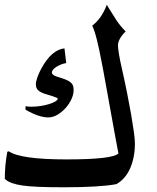

<svg xmlns="http://www.w3.org/2000/svg" viewBox="-20 -796 653 797"><path d="M85.9 -340.8V-355Q92.3 -354 98.4 -353.5Q104.5 -353 110.4 -353Q128.9 -353 148.2 -356Q167.5 -358.9 183.3 -363.8Q199.2 -368.7 209.5 -374.8Q219.7 -380.9 219.7 -386.7Q219.7 -390.1 195.3 -397.5Q176.3 -402.8 163.3 -407.5Q150.4 -412.1 142.8 -417.5Q135.3 -422.9 132.1 -429.7Q128.9 -436.5 128.9 -445.3Q128.9 -458 135.3 -475.6Q141.6 -493.2 151.4 -511.2Q161.1 -529.3 173.3 -545.7Q185.5 -562 197.8 -572.3Q210.4 -583 223.1 -588.6Q235.8 -594.2 247.6 -595.2L254.9 -534.2Q244.6 -532.7 234.1 -528.6Q223.6 -524.4 214.8 -519Q206.1 -513.7 200.7 -507.3Q195.3 -501 195.3 -495.1Q195.3 -484.4 217.3 -477.5Q238.8 -471.2 252.2 -465.8Q265.6 -460.4 272.9 -454.3Q280.3 -448.2 283 -440.7Q285.6 -433.1 285.6 -422.4Q285.6 -403.3 276.1 -383.3Q266.6 -363.3 251.5 -346.7Q236.3 -330.1 217.8 -319.3Q199.2 -308.6 180.7 -308.6Q141.1 -308.6 85.9 -340.8ZM16.6 -168Q64.5 -134.3 255.9 -134.3Q448.2 -134.3 471.7 -159.2Q470.2 -166 466.6 -185.3Q462.9 -204.6 458 -231.4Q453.1 -258.3 447.3 -290.5Q441.4 -322.8 435.5 -355.5Q429.7 -388.2 424.1 -418.9Q418.5 -449.7 414.1 -473.6Q409.7 -497.6 407 -512.7Q404.3 -527.8 403.8 -528.8Q397.5 -562.5 392.1 -587.9Q386.7 -613.3 381.8 -632.3Q377 -651.4 372.3 -665.3Q367.7 -679.2 362.8 -689.5Q401.9 -719.2 423.3 -775.9L436 -755.4Q448.2 -734.9 463.4 -711.9Q478.5 -689 501.5 -665.5Q469.7 -633.8 469.7 -607.4Q469.7 -596.2 473.9 -570.8Q478 -545.4 486.3 -509.8Q498 -458 507.8 -408.9Q517.6 -359.9 524.7 -318.8Q531.7 -277.8 535.9 -247.1Q540 -216.3 540 -200.2Q540 -143.6 520.8 -98.6Q501.5 -53.7 463.4 -31.7Q394.5 -18.6 245.1 -18.6Q121.6 -18.6 73.7 -25.9Q49.3 -29.3 30.3 -35.9Q11.2 -42.5 0 -53.7Q0 -81.5 2.4 -108.9Q4.9 -136.2 10.3 -166Z"/></svg>

Font: XB Niloofar
Style: Bold
Weight: 700
Designer: Behnam
Foundry: Irmug
Version: Version 7.201 2008